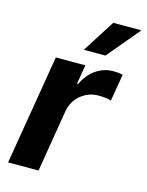

<svg xmlns="http://www.w3.org/2000/svg" viewBox="-117 -849 703 921"><g transform="rotate(15 234.5 -388.5)"><path d="M14.9 0 105.8 -545.5H252.5L236.5 -450.3H242.2Q265.3 -500 304.5 -526.6Q343.8 -553.3 390.6 -553.3Q416.5 -553.3 437.1 -548.3L414.4 -413.7Q391.3 -421.9 351.6 -421.9Q301.8 -421.9 263.8 -390.3Q225.9 -358.7 217 -308.6L166.2 0ZM226.2 -615.8 328.8 -777.3H468.8L333.5 -615.8Z"/></g></svg>

Font: Karasuma Gothic
Style: Bold Italic
Weight: 700
Italic angle: 9.39998°
Designer: Rasmus Andersson / Ryoko Nishizuka
Foundry: Genbu
Version: Version 1.00